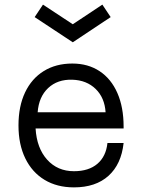

<svg xmlns="http://www.w3.org/2000/svg" viewBox="-20 -798 640 831"><path d="M60 -255Q60 -338 88.5 -398Q117 -458 169.5 -490.5Q222 -523 293 -523Q361 -523 411 -490Q461 -457 488 -395.5Q515 -334 515 -250V-242H134Q139 -157 184 -107Q229 -57 300 -57Q364 -57 401.5 -89Q439 -121 445 -179H515Q505 -87 449.5 -37Q394 13 300 13Q227 13 173 -19.5Q119 -52 89.5 -112.5Q60 -173 60 -255ZM293 -453Q229 -455 188.5 -417Q148 -379 143 -312H437Q433 -375 394 -413Q355 -451 293 -453ZM295 -615 130 -724 166 -778 295 -693 423 -778 459 -724Z"/></svg>

Font: Orbit
Style: Regular
Weight: 400
Designer: Sooun Cho
Foundry: JAMO
Version: Version 1.000; ttfautohint (v1.8.4.7-5d5b);gftools[0.9.29]